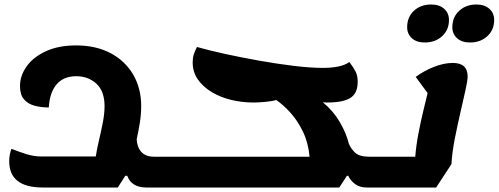

<svg xmlns="http://www.w3.org/2000/svg" viewBox="-20 -809 2218 854"><path d="M170 25Q21 25 21 -92Q21 -122 31 -147Q61 -135 95.5 -124Q130 -113 164 -113H406Q411 -146 420.5 -186Q430 -226 437.5 -265Q445 -304 445 -337Q445 -404 408.5 -437Q372 -470 319 -470Q263 -470 232 -434Q201 -398 197 -331Q162 -331 133 -339Q104 -347 86.5 -367.5Q69 -388 69 -426Q69 -473 99 -514.5Q129 -556 185 -581.5Q241 -607 318 -607Q407 -607 472 -572.5Q537 -538 572.5 -477Q608 -416 608 -337Q608 -301 602 -263Q596 -225 588 -190Q589 -156 608 -134Q627 -112 665 -112H753Q768 -112 771 -94Q774 -76 769 -43Q764 -12 755 6.5Q746 25 730 25H631Q565 25 546 -27H537L504 25Z M731 25Q716 25 713 6.5Q710 -12 715 -44Q720 -75 729 -93.5Q738 -112 753 -112H1357Q1351 -175 1327.5 -223.5Q1304 -272 1272.5 -307Q1241 -342 1209 -364Q1192 -359 1161.5 -356Q1131 -353 1107 -353Q1057 -353 1009 -364.5Q961 -376 922.5 -399Q884 -422 860.5 -455Q837 -488 837 -532Q837 -552 842 -567Q847 -582 856 -600Q909 -585 982 -569Q1055 -553 1134 -539Q1213 -525 1287 -516Q1361 -507 1417 -507Q1454 -507 1484 -513Q1514 -519 1534 -533Q1553 -508 1562 -490Q1571 -472 1571 -445Q1571 -394 1538.5 -373.5Q1506 -353 1435 -353Q1429 -353 1424.5 -353.5Q1420 -354 1416 -354Q1463 -315 1491.5 -266Q1520 -217 1532 -169Q1540 -149 1559 -130.5Q1578 -112 1622 -112H1695Q1710 -112 1713 -94Q1716 -76 1711 -43Q1706 -12 1697 6.5Q1688 25 1673 25H1611Q1581 25 1560.5 10.5Q1540 -4 1529 -27H1523L1489 25Z M1674 25Q1659 25 1656 6.5Q1653 -12 1658 -44Q1663 -75 1672 -93.5Q1681 -112 1696 -112H1827Q1831 -162 1841 -214.5Q1851 -267 1862.5 -314.5Q1874 -362 1882 -395L1829 -467Q1866 -494 1910 -511.5Q1954 -529 1994 -529Q2060 -529 2060 -469Q2060 -451 2050.5 -408.5Q2041 -366 2028 -309.5Q2015 -253 2003 -192.5Q1991 -132 1988 -79L1920 25ZM2071 -620Q2034 -620 2013 -639Q1992 -658 1992 -688Q1992 -733 2022.5 -761Q2053 -789 2099 -789Q2135 -789 2156.5 -770Q2178 -751 2178 -720Q2178 -676 2147.5 -648Q2117 -620 2071 -620ZM1869 -620Q1833 -620 1812 -639Q1791 -658 1791 -688Q1791 -733 1821 -761Q1851 -789 1898 -789Q1934 -789 1955.5 -770Q1977 -751 1977 -720Q1977 -676 1946.5 -648Q1916 -620 1869 -620Z"/></svg>

Font: Lemonada SemiBold
Style: Regular
Weight: 600
Designer: Mohamed Gaber (Arabic), Eduardo Tunni (Latin)
Foundry: Kief Type Foundry
Version: Version 4.005; ttfautohint (v1.8.3)